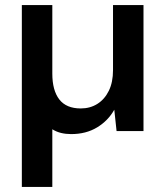

<svg xmlns="http://www.w3.org/2000/svg" viewBox="-20 -516 651 756"><path d="M66 220V-496H186V-226Q186 -160 213.5 -124.5Q241 -89 298 -89Q335 -89 363.5 -107Q392 -125 408.5 -158.5Q425 -192 425 -240V-496H545V0H439L430 -84Q406 -41 362.5 -14.5Q319 12 260 12Q239 12 220.5 7.5Q202 3 186 -7V220Z"/></svg>

Font: DM Sans 20pt SemiBold
Style: Regular
Weight: 600
Version: Version 4.004;gftools[0.9.30]